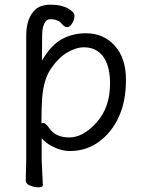

<svg xmlns="http://www.w3.org/2000/svg" viewBox="-20 -628 612 820"><path d="M92 -476Q92 -551 131 -587Q153 -608 197 -608Q241 -608 269.5 -592.5Q298 -577 298 -560.5Q298 -544 288 -528Q278 -512 267 -512Q256 -512 245 -525Q229 -546 195 -546Q178 -546 169 -527Q160 -508 160 -477L159 -369Q199 -437 245.5 -461.5Q292 -486 347 -486Q422 -486 470 -433Q518 -380 518 -287Q518 -194 486.5 -127Q455 -60 401 -21.5Q347 17 279 17Q244 17 209 0Q174 -17 158 -38V56L163 162Q163 172 145 172Q127 172 108.5 164.5Q90 157 90 144L92 55ZM157 -101Q161 -103 164 -103Q175 -103 190 -81Q217 -41 276 -41Q335 -41 392.5 -105Q450 -169 450 -271.5Q450 -374 396 -410Q373 -426 339 -426Q305 -426 267.5 -404Q230 -382 198 -335.5Q166 -289 160 -209Q157 -167 157 -101Z"/></svg>

Font: LXGW WenKai
Style: Regular
Weight: 400
Designer: LXGW / Fontworks Inc.
Foundry: LXGW / Fontworks Inc.
Version: Version 1.520; June 14, 2025